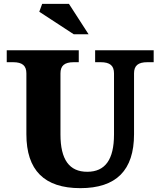

<svg xmlns="http://www.w3.org/2000/svg" viewBox="-20 -961 833 997"><path d="M397 16C584 16 676 -77 676 -264V-580C676 -620 697 -638 745 -638H778V-700H474V-638H503C551 -638 572 -620 572 -580V-263C572 -132 526 -69 433 -69C340 -69 294 -132 294 -263V-580C294 -620 315 -638 363 -638H389V-700H15V-638H48C96 -638 117 -620 117 -580V-264C117 -77 210 16 397 16ZM184 -900 363 -783H440L338 -941H199Z"/></svg>

Font: LT Superior Serif ExtraBold
Style: Regular
Weight: 800
Designer: Daniel Lyons
Foundry: LyonsType
Version: Version 2.120;FEAKit 1.0